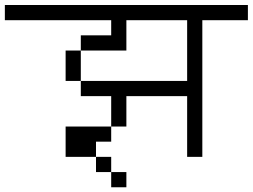

<svg xmlns="http://www.w3.org/2000/svg" viewBox="-20 -708 1040 790"><path d="M500 62.5V0H437.5V62.5ZM1000 -625V-687.5H0V-625H437.5V-562.5H312.5V-500H250Q250 -500 250 -375H312.5V-312.5H437.5Q437.5 -312.5 437.5 -187.5H250Q250 -187.5 250 -62.5H375V0H437.5V-62.5H375V-125H437.5V-187.5H500Q500 -187.5 500 -312.5H750Q750 -312.5 750 -62.5H812.5V-625ZM312.5 -375Q312.5 -375 312.5 -500H500Q500 -500 500 -625H750Q750 -625 750 -375Z"/></svg>

Font: BFUnifontExMono
Style: Regular
Weight: 500
Version: Version 15.0.06